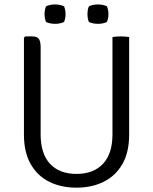

<svg xmlns="http://www.w3.org/2000/svg" viewBox="-20 -854 706 886"><path d="M576 -233Q576 -151.5 544.8 -97Q513.5 -42.5 458.5 -15.2Q403.5 12 332.5 12Q262 12 207.2 -15.2Q152.5 -42.5 121.5 -97Q90.5 -151.5 90.5 -233V-680L96.5 -686H127.5Q152.5 -686 160 -673.5Q167.5 -661 167.5 -636.5V-234Q167.5 -144.5 211 -98Q254.5 -51.5 333 -51.5Q411.5 -51.5 455.2 -98Q499 -144.5 499 -234V-683Q506.5 -684.5 516.5 -685.2Q526.5 -686 536.5 -686Q547 -686 557.2 -685.2Q567.5 -684.5 576 -683ZM432 -744Q421 -744 409.5 -746.2Q398 -748.5 390 -753Q386 -762.5 384.8 -771.5Q383.5 -780.5 383.5 -788.5Q383.5 -797 384.8 -806Q386 -815 390 -824.5Q398 -829 409.5 -831.2Q421 -833.5 432 -833.5Q442.5 -833.5 454.2 -831.2Q466 -829 473.5 -824.5Q477.5 -815 479 -806Q480.5 -797 480.5 -788.5Q480.5 -780.5 479 -771.5Q477.5 -762.5 473.5 -753Q466 -748.5 454.2 -746.2Q442.5 -744 432 -744ZM234 -744Q223 -744 211.5 -746.2Q200 -748.5 192 -753Q188.5 -762.5 187 -771.5Q185.5 -780.5 185.5 -788.5Q185.5 -797 187 -806Q188.5 -815 192 -824.5Q200 -829 211.5 -831.2Q223 -833.5 234 -833.5Q245 -833.5 256.5 -831.2Q268 -829 276 -824.5Q279.5 -815 281 -806Q282.5 -797 282.5 -788.5Q282.5 -780.5 281 -771.5Q279.5 -762.5 276 -753Q268 -748.5 256.5 -746.2Q245 -744 234 -744Z"/></svg>

Font: Signika
Style: Regular
Weight: 300
Designer: Anna Giedry
Foundry: Anna Giedry
Version: Version 2.000